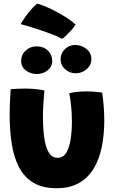

<svg xmlns="http://www.w3.org/2000/svg" viewBox="-20 -993 629 1044"><path d="M356.5 -485.5Q371 -490.5 397.2 -493.2Q423.5 -496 448.5 -496Q469 -496 494 -494.2Q519 -492.5 535.5 -489.5Q541 -452 544 -414Q547 -376 547 -339Q547 -263 533.8 -196Q520.5 -129 490.5 -78.2Q460.5 -27.5 410.5 1.5Q360.5 30.5 288 30.5Q211 30.5 161 0.2Q111 -30 83 -84.5Q55 -139 43.8 -212Q32.5 -285 32.5 -370.5Q32.5 -404 34.2 -438.5Q36 -473 38 -508Q53 -509.5 76.8 -510.5Q100.5 -511.5 120 -511.5Q148.5 -511 176.8 -508.2Q205 -505.5 221.5 -500.5Q218.5 -470 216 -432.2Q213.5 -394.5 213.5 -355.5Q213.5 -297 220.2 -246.5Q227 -196 244.2 -165.5Q261.5 -135 293.5 -135Q323.5 -135 340.2 -162.5Q357 -190 364 -235.2Q371 -280.5 371 -332.5Q371 -375.5 366.8 -416.5Q362.5 -457.5 356.5 -485.5ZM179.5 -590.5Q146.5 -590.5 120.8 -610Q95 -629.5 95 -661Q95 -695 119.5 -718Q144 -741 179 -741Q217 -741 240.5 -718Q264 -695 264 -661.5Q264 -630.5 239 -610.5Q214 -590.5 179.5 -590.5ZM392 -594.5Q358.5 -594.5 334 -616.5Q309.5 -638.5 309.5 -670.5Q309.5 -703 332.8 -725.8Q356 -748.5 388 -748.5Q424 -748.5 450.5 -726.5Q477 -704.5 477 -671Q477 -648 464.2 -631Q451.5 -614 432 -604.2Q412.5 -594.5 392 -594.5ZM181 -973Q192 -971.5 218.2 -961.2Q244.5 -951 276.8 -934.5Q309 -918 339.5 -898.5Q370 -879 391 -859.5Q382 -844.5 366.5 -827.5Q351 -810.5 337.2 -797.5Q323.5 -784.5 317.5 -782Q301 -791.5 272.8 -802.8Q244.5 -814 211.8 -825.2Q179 -836.5 147.5 -846.2Q116 -856 92 -862Q96 -868 108.5 -887.5Q121 -907 140 -930.5Q159 -954 181 -973Z"/></svg>

Font: Grandstander Thin ExtraBold
Style: Regular
Weight: 800
Version: Version 1.200